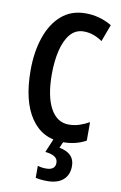

<svg xmlns="http://www.w3.org/2000/svg" viewBox="-103 -781 676 1077"><g transform="rotate(10 234.5 -242.0)"><path d="M303 -622Q256 -622 226 -586.5Q196 -551 181.5 -490.5Q167 -430 167 -356Q167 -230 204.5 -161.5Q242 -93 309 -93Q341 -93 369.5 -102.5Q398 -112 425 -127V-22Q368 10 293 10Q176 10 111 -86Q46 -182 46 -357Q46 -461 74.5 -544.5Q103 -628 158.5 -676Q214 -724 295 -724Q376 -724 445 -683L409 -586Q385 -603 358.5 -612.5Q332 -622 303 -622ZM368 133Q368 184 336 212Q304 240 246 240Q206 240 179 233V165Q202 172 226 172Q279 172 279 131Q279 108 260 96Q241 84 207 81L241 0H300L281 44Q368 60 368 133Z"/></g></svg>

Font: Noto Sans Thai ExtCond SemBd
Style: Regular
Weight: 600
Width: 2
Designer: Monotype Design Team
Foundry: Monotype Imaging Inc.
Version: Version 2.002; ttfautohint (v1.8.4.7-5d5b)